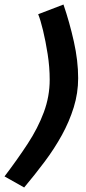

<svg xmlns="http://www.w3.org/2000/svg" viewBox="-57 -777 381 850"><path d="M289 -431Q289 -365 269.5 -302Q250 -239 217 -179Q184 -119 140.5 -61Q97 -3 50 53L-37 4Q20 -71 65.5 -140.5Q111 -210 137 -280Q163 -350 163 -424Q163 -480 154 -537.5Q145 -595 133.5 -642.5Q122 -690 112 -714L224 -757Q251 -678 270 -593Q289 -508 289 -431Z"/></svg>

Font: Raleway Thin
Style: Bold Italic
Weight: 700
Italic angle: -12°
Version: Version 4.026